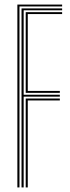

<svg xmlns="http://www.w3.org/2000/svg" viewBox="-20 -820 308 840"><path d="M56 0V-800H251.8V-791.8H65.2V0ZM92.5 0V-389H241.8V-380.5H101.5V0ZM74.2 0V-783.2H251.8V-775H83.5V-405.5H241.8V-397.2H83.5V0ZM92.5 -413.8V-766.8H251.8V-758.5H101.5V-422.2H241.8V-413.8Z"/></svg>

Font: Big Shoulders Inline Display Thin Light
Style: Regular
Weight: 300
Version: Version 2.002